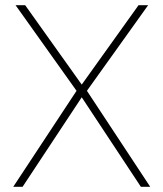

<svg xmlns="http://www.w3.org/2000/svg" viewBox="-20 -720 630 740"><path d="M275 -370 40 -700H77L295 -394L514 -700H551L315 -370L559 0H523L295 -345L67 0H31Z"/></svg>

Font: Metropolitano Thin
Style: Regular
Weight: 250
Designer: Fonts by Alex Slobzheninov & Chris M. Simpson / Changes by Cristiano Sobral
Foundry: Fonts by Alex Slobzheninov & Chris M. Simpson / Changes by Cristiano Sobral
Version: Version 1.00;August 30, 2020;FontCreator 13.0.0.2681 64-bit